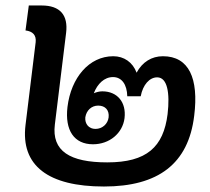

<svg xmlns="http://www.w3.org/2000/svg" viewBox="-20 -669 766 700"><path d="M359 11C557 11 667 -72 688 -247C705 -383 669 -464 574 -464C533 -464 499 -443 478 -404C464 -442 432 -464 393 -464C305 -464 239 -386 226 -279C216 -194 250 -143 319 -143C379 -143 427 -183 434 -238C441 -296 408 -336 353 -336C342 -336 331 -333 322 -329C335 -363 360 -388 392 -388C424 -388 443 -361 444 -318H493C501 -360 525 -387 553 -387C590 -387 600 -331 591 -253C576 -133 515 -77 371 -77C235 -77 168 -118 180 -215L221 -549C229 -614 199 -649 132 -649H85L73 -558C99 -555 113 -541 110 -515L73 -213C55 -65 156 11 359 11ZM291 -241C295 -267 314 -284 338 -284C364 -284 379 -267 376 -241C373 -217 353 -199 328 -199C304 -199 289 -217 291 -241Z"/></svg>

Font: TPK Tissa Web SemiBold
Style: Italic
Weight: 600
Italic angle: -7°
Designer: Jacques Le Bailly, Suppakit Chalermlarp | Katatrad Co.,Ltd.
Foundry: Jacques Le Bailly, Cadson Demak Co.,Ltd.
Version: Version 5.000;Glyphs 3.1.2 (3151)